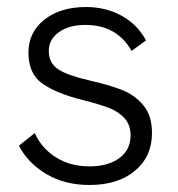

<svg xmlns="http://www.w3.org/2000/svg" viewBox="-20 -520 507 547"><path d="M34 -105 79 -141Q98 -98 139 -72Q180 -46 235 -46Q288 -46 320 -69.5Q352 -93 352 -134Q352 -165 334 -184Q316 -203 289.5 -213Q263 -223 216 -235Q143 -253 102 -281Q61 -309 61 -370Q61 -428 106.5 -464Q152 -500 225 -500Q281 -500 326 -475.5Q371 -451 396 -405L355 -375Q313 -449 223 -449Q177 -449 148 -428.5Q119 -408 119 -375Q119 -340 146 -322.5Q173 -305 234 -291Q291 -278 327 -264Q363 -250 388 -220.5Q413 -191 413 -141Q413 -74 364.5 -33.5Q316 7 235 7Q164 7 111.5 -24.5Q59 -56 34 -105Z"/></svg>

Font: Hanken Grotesk Light
Style: Regular
Weight: 300
Designer: Alfredo Marco Pradil
Foundry: Hanken Design Co.
Version: Version 3.014